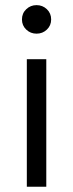

<svg xmlns="http://www.w3.org/2000/svg" viewBox="-20 -710 278 730"><path d="M82 0V-485H156V0ZM119 -582Q96 -582 79.8 -597.5Q63.5 -613 63.5 -636Q63.5 -659.5 79.8 -675Q96 -690.5 119 -690.5Q142 -690.5 158.2 -675Q174.5 -659.5 174.5 -636Q174.5 -613 158.2 -597.5Q142 -582 119 -582Z"/></svg>

Font: Geologica Roman ExtraLight
Style: Regular
Weight: 250
Designer: Sindre Bremnes, Frode Helland
Foundry: Monokrom Skriftforlag AS
Version: Version 1.010;gftools[0.9.28]